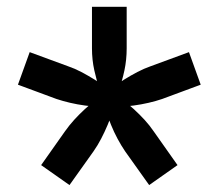

<svg xmlns="http://www.w3.org/2000/svg" viewBox="-20 -640 640 562"><path d="M416.6 -98.3 346.3 -197Q334.4 -214.5 324 -234Q313.6 -253.4 305.1 -274.3Q296.7 -295.1 289.7 -315.7L337.8 -348.8Q355.3 -335.6 371.9 -320.4Q388.5 -305.2 403.3 -289.1Q418 -273 429.9 -255.5L499.6 -156.7ZM183.4 -98.3 100.4 -156.7 170.1 -255.5Q182.4 -273 197.2 -289.3Q212.1 -305.6 228.4 -320.6Q244.7 -335.6 262.2 -348.8L310.3 -315.7Q303.9 -295.1 295.1 -274.5Q286.4 -253.8 276.2 -234.2Q266 -214.5 253.7 -197ZM273.2 -327.3Q251.3 -328.1 229 -331.1Q206.6 -334.1 185.2 -339.1Q163.9 -344.1 145.3 -350.3L32.5 -392.1L66.9 -487.4L180.2 -445.7Q198.7 -439.5 218 -429.3Q237.3 -419.1 256.8 -407.1Q276.2 -395.1 293.6 -381.2ZM300 -291.1Q274.9 -291.1 257 -309Q239.1 -326.9 239.1 -352Q239.1 -377.7 257 -395.3Q274.9 -412.9 300 -412.9Q325.7 -412.9 343.3 -395.3Q360.9 -377.7 360.9 -352Q360.9 -326.9 343.3 -309Q325.7 -291.1 300 -291.1ZM273.4 -371Q262.9 -403.1 256.1 -434Q249.2 -465 249.2 -498.5V-620H350.8V-498.5Q350.8 -465 344.2 -434Q337.7 -403.1 326.2 -371ZM326.8 -327.3 306.4 -381.2Q324.2 -395.1 343.5 -407.1Q362.7 -419.1 382.3 -429.3Q401.9 -439.5 419.8 -445.7L533.1 -487.4L567.5 -392.1L454.7 -350.3Q436.7 -344.1 415.1 -339.1Q393.4 -334.1 371 -331.1Q348.7 -328.1 326.8 -327.3Z"/></svg>

Font: Atlassian Mono
Style: Regular
Weight: 400
Monospace: yes
Designer: Philipp Nurullin, Konstantin Bulenkov
Foundry: Modifications by Atlassian Pty Ltd, manufactured by JetBrains
Version: Version 2.304